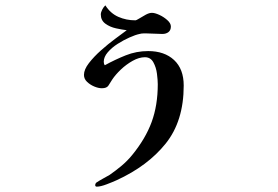

<svg xmlns="http://www.w3.org/2000/svg" viewBox="-20 -600 1040 718"><path d="M667 -280Q667 -147 599.5 -63Q532 21 416 74Q403 80 379.5 89Q356 98 342 98Q336 98 336 92Q336 87 340 83Q352 75 365 68Q378 61 390 54Q413 38 434.5 20Q456 2 474 -20Q524 -81 547 -143.5Q570 -206 570 -285Q570 -300 567 -324Q564 -348 553.5 -367Q543 -386 522 -386Q500 -386 476 -372.5Q452 -359 432 -340Q412 -321 400 -303Q392 -290 385.5 -280Q379 -270 361 -270Q348 -270 332.5 -276.5Q317 -283 305.5 -294Q294 -305 294 -320Q294 -340 312.5 -364Q331 -388 358 -412Q385 -436 411.5 -455.5Q438 -475 454 -487Q437 -489 414 -494Q391 -499 374 -511.5Q357 -524 357 -546Q357 -554 362.5 -564.5Q368 -575 374 -580Q393 -550 422.5 -537Q452 -524 486 -524Q490 -524 501 -531Q512 -538 525 -545Q538 -552 548 -552Q559 -552 575.5 -544.5Q592 -537 605.5 -525Q619 -513 619 -501Q619 -487 610 -480Q601 -473 587 -473Q573 -473 558.5 -474Q544 -475 530 -475Q523 -475 516 -475Q509 -475 502 -473Q487 -470 464.5 -460Q442 -450 420 -436Q398 -422 383 -404.5Q368 -387 368 -369Q368 -361 372 -356Q410 -377 450 -393Q490 -409 534 -409Q595 -409 631 -375.5Q667 -342 667 -280Z"/></svg>

Font: Kaisei HarunoUmi
Style: Bold
Weight: 700
Designer: Font-Kai, 金井和夫
Foundry: KAZUO KANAI
Version: Version 5.003